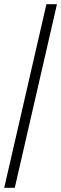

<svg xmlns="http://www.w3.org/2000/svg" viewBox="-20 -770 290 910"><path d="M0 120 200 -750H250L50 120Z"/></svg>

Font: Spectral SC SemiBold
Style: Regular
Weight: 600
Designer: Jean-Baptiste Levee
Foundry: Production Type
Version: Version 2.001